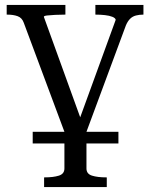

<svg xmlns="http://www.w3.org/2000/svg" viewBox="-20 -532 606 775"><path d="M458 0V47H112V0ZM329 0H240L76 -440Q69 -460 51.5 -466.5Q34 -473 9 -473H7V-512H244V-473H242Q223 -473 203 -472Q183 -471 170 -469.5Q157 -468 157 -464L309 -44L297 -40L447 -452Q446 -459 434 -464Q422 -469 403.5 -471Q385 -473 366 -473H365V-512H559V-473H558Q543 -473 529 -469.5Q515 -466 505 -456Q495 -446 488 -429ZM240 0H329V148Q329 170 351.5 177Q374 184 409 184H411V223H158V184H160Q195 184 217.5 177Q240 170 240 148Z"/></svg>

Font: Roboto Serif 72pt
Style: Regular
Weight: 400
Designer: Greg Gazdowicz
Foundry: Commercial Type
Version: Version 1.008